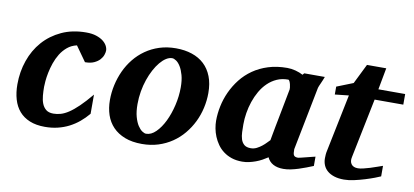

<svg xmlns="http://www.w3.org/2000/svg" viewBox="-60 -778 2115 982"><g transform="rotate(10 997.5 -287.0)"><path d="M450.2 -425.8Q450.2 -417 445.8 -403.8Q441.4 -390.6 430.4 -378.4Q419.4 -366.2 400.9 -357.7Q382.3 -349.1 354 -349.1L298.8 -426.8Q270.5 -420.4 250 -403.3Q229.5 -386.2 215.3 -363.3Q201.2 -340.3 192.1 -314Q183.1 -287.6 178.2 -263.2Q173.3 -238.8 171.6 -219Q169.9 -199.2 169.9 -189Q169.9 -166 171.9 -143.3Q173.8 -120.6 180.9 -102.5Q188 -84.5 201.9 -73.2Q215.8 -62 240.2 -62Q258.8 -62 277.8 -67.4Q296.9 -72.8 319.1 -87.4Q341.3 -102.1 367.9 -127.7Q394.5 -153.3 428.2 -193.8V-94.2Q407.7 -69.8 384.3 -50.3Q360.8 -30.8 333.7 -16.8Q306.6 -2.9 275.6 4.6Q244.6 12.2 209 12.2Q163.1 12.2 129.9 -1.5Q96.7 -15.1 75.2 -40Q53.7 -64.9 43.5 -100.1Q33.2 -135.3 33.2 -178.2Q33.2 -243.2 53.5 -301.5Q73.7 -359.9 112.5 -404.1Q151.4 -448.2 207.3 -474.1Q263.2 -500 335 -500Q364.7 -500 386.5 -492.9Q408.2 -485.8 422.4 -474.9Q436.5 -463.9 443.4 -450.9Q450.2 -438 450.2 -425.8Z M858.9 -307.1Q858.9 -343.8 851.6 -370.1Q844.2 -396.5 833.7 -413.6Q823.2 -430.7 811.3 -438.7Q799.3 -446.8 790 -446.8Q774.9 -446.8 759 -436.8Q743.2 -426.8 728.3 -408.9Q713.4 -391.1 700.2 -366.5Q687 -341.8 677 -312.7Q667 -283.7 661.4 -251.2Q655.8 -218.8 655.8 -185.1Q655.8 -146.5 663.3 -119.4Q670.9 -92.3 681.9 -75.4Q692.9 -58.6 704.6 -50.8Q716.3 -43 725.1 -43Q751.5 -43 775.6 -66.9Q799.8 -90.8 818.4 -128.9Q836.9 -167 847.9 -213.9Q858.9 -260.7 858.9 -307.1ZM1002.9 -303.2Q1002.9 -263.7 994.1 -225.1Q985.4 -186.5 968.3 -151.6Q951.2 -116.7 926.3 -86.7Q901.4 -56.6 869.1 -34.7Q836.9 -12.7 797.6 -0.2Q758.3 12.2 712.9 12.2Q661.6 12.2 624 -2.4Q586.4 -17.1 561.8 -42.7Q537.1 -68.4 525.1 -103.8Q513.2 -139.2 513.2 -181.2Q513.2 -220.2 521.7 -259Q530.3 -297.9 546.6 -333.5Q563 -369.1 587.4 -399.4Q611.8 -429.7 643.8 -452.1Q675.8 -474.6 715.1 -487.3Q754.4 -500 800.8 -500Q846.7 -500 884 -487.5Q921.4 -475.1 947.8 -450.4Q974.1 -425.8 988.5 -388.9Q1002.9 -352.1 1002.9 -303.2Z M1409.2 -394Q1409.7 -396 1408.9 -403.8Q1408.2 -411.6 1406 -420.2Q1403.8 -428.7 1400.6 -435.3Q1397.5 -441.9 1393.1 -441.9Q1360.8 -441.9 1334.7 -430.2Q1308.6 -418.5 1287.8 -398.4Q1267.1 -378.4 1252 -352.1Q1236.8 -325.7 1226.8 -296.1Q1216.8 -266.6 1211.9 -235.8Q1207 -205.1 1207 -176.8Q1207 -156.7 1207.8 -136.7Q1208.5 -116.7 1213.6 -100.1Q1218.8 -83.5 1230.7 -73.2Q1242.7 -63 1265.1 -63Q1281.2 -63 1295.7 -70.3Q1310.1 -77.6 1322 -87.2Q1334 -96.7 1343 -106.4Q1352.1 -116.2 1357.4 -121.1Q1360.8 -141.1 1363 -152.1Q1365.2 -163.1 1366.9 -173.1Q1368.7 -183.1 1371.1 -195.8Q1373.5 -208.5 1378.2 -232.2Q1382.8 -255.9 1390.1 -294.2Q1397.5 -332.5 1409.2 -394ZM1599.1 -29.8Q1582 -22.9 1563.2 -15.6Q1544.4 -8.3 1524.9 -2.2Q1505.4 3.9 1485.8 8.1Q1466.3 12.2 1447.3 12.2Q1415.5 12.2 1394.3 0.5Q1373 -11.2 1363.3 -33.2Q1350.1 -24.4 1335 -16.1Q1319.8 -7.8 1303.2 -1.7Q1286.6 4.4 1269 8.3Q1251.5 12.2 1233.4 12.2Q1202.6 12.2 1178.2 3.9Q1153.8 -4.4 1135.3 -18.6Q1116.7 -32.7 1103.8 -51.3Q1090.8 -69.8 1082.5 -90.1Q1074.2 -110.4 1070.3 -131.3Q1066.4 -152.3 1066.4 -170.9Q1066.4 -208 1074.5 -246.8Q1082.5 -285.6 1099.4 -322.3Q1116.2 -358.9 1141.6 -391.4Q1167 -423.8 1201.7 -448Q1236.3 -472.2 1280.5 -486.1Q1324.7 -500 1378.4 -500Q1400.4 -500 1422.1 -494.1Q1443.8 -488.3 1460.9 -479L1468.3 -487.8H1575.2Q1572.8 -480.5 1568.8 -471.2Q1564.9 -461.9 1561 -453.1Q1557.1 -444.3 1554 -437.3Q1550.8 -430.2 1550.3 -426.8L1485.4 -97.2Q1485.4 -85.9 1486.1 -78.1Q1486.8 -70.3 1489.7 -65.7Q1492.7 -61 1498 -59.1Q1503.4 -57.1 1512.2 -57.1Q1514.2 -57.1 1526.6 -60.1Q1539.1 -63 1554 -66.9Q1568.8 -70.8 1582 -74Q1595.2 -77.1 1599.1 -78.1Z M1846.2 -418 1783.2 -108.9Q1777.8 -85.4 1788.3 -71.3Q1798.8 -57.1 1822.3 -57.1Q1834 -57.1 1850.3 -61Q1866.7 -64.9 1884.3 -70.3Q1901.9 -75.7 1918.5 -81.8Q1935.1 -87.9 1947.3 -91.8V-37.1Q1939 -33.2 1918 -25.1Q1897 -17.1 1870.1 -8.8Q1843.3 -0.5 1814.5 5.9Q1785.6 12.2 1762.2 12.2Q1733.4 12.2 1711.9 5.4Q1690.4 -1.5 1676.3 -13.4Q1662.1 -25.4 1655 -42Q1647.9 -58.6 1647.9 -78.1Q1647.9 -87.9 1648.7 -97.7Q1649.4 -107.4 1651.9 -118.2L1712.9 -416L1641.1 -408.2V-449.2L1726.1 -482.9L1776.9 -585.9H1877L1856 -473.1H1995.1V-418Z"/></g></svg>

Font: Charis SIL Afr
Style: Bold Italic
Weight: 700
Italic angle: -11°
Foundry: SIL International
Version: Version 5.000